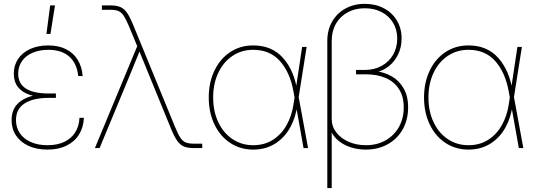

<svg xmlns="http://www.w3.org/2000/svg" viewBox="-20 -755 2721 979"><path d="M39.1 -142.6Q39.1 -209.5 90.6 -242.9Q142.1 -276.4 235.4 -276.4H265.1V-255.9H227.5Q149.9 -255.9 105.7 -227.8Q61.5 -199.7 61.5 -142.6Q61.5 -105 81.1 -75.9Q100.6 -46.9 137 -30.8Q173.3 -14.6 222.2 -14.6Q272 -14.6 307.9 -31.7Q343.8 -48.8 363.5 -80.3Q383.3 -111.8 385.3 -154.3H407.7Q405.8 -106 383.1 -69.3Q360.4 -32.7 319.3 -12.5Q278.3 7.8 222.2 7.8Q167 7.8 125.5 -11.2Q84 -30.3 61.5 -64.2Q39.1 -98.1 39.1 -142.6ZM231.4 -257.8Q172.4 -257.8 132.1 -271.2Q91.8 -284.7 71 -311.8Q50.3 -338.9 50.3 -379.4Q50.3 -421.9 72.3 -454.6Q94.2 -487.3 134.3 -505.4Q174.3 -523.4 226.1 -523.4Q277.8 -523.4 315.9 -504.6Q354 -485.8 376 -450.4Q397.9 -415 401.4 -367.2H378.9Q372.1 -431.6 333.3 -466.3Q294.4 -501 226.1 -501Q180.7 -501 145.8 -485.8Q110.8 -470.7 91.8 -443.1Q72.8 -415.5 72.8 -379.4Q72.8 -328.6 112.1 -303.5Q151.4 -278.3 227.5 -278.3H265.1V-257.8ZM235.8 -727.5H260.3L237.3 -582H216.8Z M679.7 -519.5 638.7 -618.7Q622.6 -656.7 611.1 -674.3Q599.6 -691.9 584.5 -698.5Q569.3 -705.1 542.5 -705.1H499.5V-727.5H542.5Q574.7 -727.5 594 -719Q613.3 -710.4 627.9 -689.5Q642.6 -668.5 659.7 -626.5L872.1 -108.9Q887.7 -70.8 899.4 -53.2Q911.1 -35.6 926.3 -29.1Q941.4 -22.5 968.3 -22.5H1011.2V0H968.3Q936 0 916.7 -8.5Q897.5 -17.1 882.8 -38.1Q868.2 -59.1 851.1 -101.1L748.5 -351.6Q728 -402.3 717.8 -427Q707.5 -451.7 687.5 -501H694.8Q674.8 -451.2 633.8 -351.6L487.8 0H463.9Z M1044.4 -257.8Q1044.4 -334 1073.2 -394.5Q1102.1 -455.1 1153.6 -489.3Q1205.1 -523.4 1271 -523.4Q1366.7 -523.4 1423.6 -459.2Q1480.5 -395 1496.6 -287.6H1502.4V-263.2L1550.8 0H1527.8L1476.6 -287.6Q1459 -385.7 1407.7 -443.4Q1356.4 -501 1271 -501Q1211.9 -501 1165.5 -470Q1119.1 -439 1093 -383.5Q1066.9 -328.1 1066.9 -257.8Q1066.9 -187.5 1093 -132.1Q1119.1 -76.7 1165.5 -45.7Q1211.9 -14.6 1271 -14.6Q1328.6 -14.6 1371.8 -42.2Q1415 -69.8 1441.4 -117.2Q1467.8 -164.6 1476.6 -223.1L1520.5 -515.6H1543.5L1502.4 -256.3V-223.1H1496.6Q1488.8 -158.2 1460.2 -106Q1431.6 -53.7 1383.3 -22.9Q1335 7.8 1271 7.8Q1205.1 7.8 1153.6 -26.4Q1102.1 -60.5 1073.2 -121.1Q1044.4 -181.6 1044.4 -257.8Z M1648.9 -546.9Q1648.9 -601.6 1673.3 -644.5Q1697.8 -687.5 1741.2 -711.4Q1784.7 -735.4 1840.3 -735.4Q1894.5 -735.4 1937.3 -712.9Q1980 -690.4 2003.9 -650.1Q2027.8 -609.9 2027.8 -558.6Q2027.8 -514.2 2010 -477.5Q1992.2 -440.9 1962.4 -417.2Q1932.6 -393.6 1897 -386.7V-392.1Q1940.4 -386.7 1977.5 -365.7Q2014.6 -344.7 2037.8 -304.9Q2061 -265.1 2061 -207.5Q2061 -145 2033.7 -95.9Q2006.3 -46.9 1957 -19.5Q1907.7 7.8 1845.2 7.8Q1803.7 7.8 1767.6 -4.2Q1731.4 -16.1 1705.6 -37.6Q1679.7 -59.1 1668.5 -86.4L1671.4 -90.8V204.1H1648.9ZM2038.6 -207.5Q2038.6 -263.2 2014.4 -300.8Q1990.2 -338.4 1946.8 -357.2Q1903.3 -376 1845.7 -376H1795.4V-398.4H1840.3Q1888.2 -398.4 1925.8 -418.9Q1963.4 -439.5 1984.4 -475.8Q2005.4 -512.2 2005.4 -558.6Q2005.4 -603.5 1984.4 -638.7Q1963.4 -673.8 1925.8 -693.4Q1888.2 -712.9 1840.3 -712.9Q1791 -712.9 1752.7 -692.1Q1714.4 -671.4 1692.9 -633.8Q1671.4 -596.2 1671.4 -546.9V-147.9Q1671.4 -109.9 1695.1 -79.3Q1718.8 -48.8 1758.5 -31.7Q1798.3 -14.6 1845.7 -14.6Q1902.3 -14.6 1946 -39.3Q1989.7 -64 2014.2 -107.7Q2038.6 -151.4 2038.6 -207.5Z M2142.1 -257.8Q2142.1 -334 2170.9 -394.5Q2199.7 -455.1 2251.2 -489.3Q2302.7 -523.4 2368.7 -523.4Q2464.4 -523.4 2521.2 -459.2Q2578.1 -395 2594.2 -287.6H2600.1V-263.2L2648.4 0H2625.5L2574.2 -287.6Q2556.6 -385.7 2505.4 -443.4Q2454.1 -501 2368.7 -501Q2309.6 -501 2263.2 -470Q2216.8 -439 2190.7 -383.5Q2164.6 -328.1 2164.6 -257.8Q2164.6 -187.5 2190.7 -132.1Q2216.8 -76.7 2263.2 -45.7Q2309.6 -14.6 2368.7 -14.6Q2426.3 -14.6 2469.5 -42.2Q2512.7 -69.8 2539.1 -117.2Q2565.4 -164.6 2574.2 -223.1L2618.2 -515.6H2641.1L2600.1 -256.3V-223.1H2594.2Q2586.4 -158.2 2557.9 -106Q2529.3 -53.7 2481 -22.9Q2432.6 7.8 2368.7 7.8Q2302.7 7.8 2251.2 -26.4Q2199.7 -60.5 2170.9 -121.1Q2142.1 -181.6 2142.1 -257.8Z"/></svg>

Font: Intratopia Thin
Style: Regular
Weight: 100
Designer: Rasmus Andersson
Foundry: rsms
Version: Version 3.000;Glyphs 3.2.3 (3260)